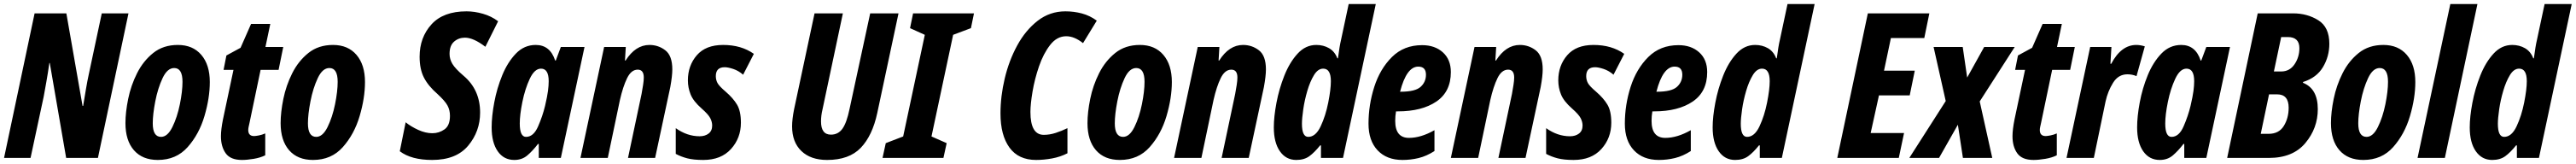

<svg xmlns="http://www.w3.org/2000/svg" viewBox="-24 -780 12731 810"><path d="M127 0 192 -303Q197 -330 205 -375Q213 -420 220 -469H222L303 0H460L611 -714H479L414 -409Q408 -382 401 -341Q394 -300 387 -257H384L304 -714H147L-4 0Z M1013 -375Q1013 -460 971 -509Q929 -558 855 -558Q783 -558 733.5 -518.5Q684 -479 653.5 -418.5Q623 -358 609.5 -291.5Q596 -225 596 -172Q596 -86 638 -38Q680 10 756 10Q847 10 903.5 -53.5Q960 -117 986.5 -206.5Q1013 -296 1013 -375ZM731 -171Q731 -215 743.5 -279.5Q756 -344 779.5 -394Q803 -444 837 -444Q878 -444 878 -376Q878 -329 865 -265Q852 -201 828 -152.5Q804 -104 772 -104Q731 -104 731 -171Z M1287 -13V-121Q1271 -114 1255 -111Q1239 -108 1232 -108Q1203 -108 1203 -138Q1203 -145 1205 -154Q1207 -163 1209 -172L1264 -435H1353L1376 -548H1288L1312 -662H1217L1165 -544L1095 -506L1081 -435H1130L1078 -190Q1068 -140 1068 -107Q1068 -56 1091.5 -23Q1115 10 1172 10Q1197 10 1230 4.5Q1263 -1 1287 -13Z M1780 -375Q1780 -460 1738 -509Q1696 -558 1622 -558Q1550 -558 1500.5 -518.5Q1451 -479 1420.5 -418.5Q1390 -358 1376.5 -291.5Q1363 -225 1363 -172Q1363 -86 1405 -38Q1447 10 1523 10Q1614 10 1670.5 -53.5Q1727 -117 1753.5 -206.5Q1780 -296 1780 -375ZM1498 -171Q1498 -215 1510.5 -279.5Q1523 -344 1546.5 -394Q1570 -444 1604 -444Q1645 -444 1645 -376Q1645 -329 1632 -265Q1619 -201 1595 -152.5Q1571 -104 1539 -104Q1498 -104 1498 -171Z M2349 -224Q2349 -337 2267 -406Q2226 -441 2212 -464.5Q2198 -488 2198 -514Q2198 -555 2220.5 -574.5Q2243 -594 2274 -594Q2316 -594 2375 -549L2438 -675Q2405 -700 2363 -712Q2321 -724 2282 -724Q2167 -724 2108.5 -659.5Q2050 -595 2050 -500Q2050 -438 2071.5 -396.5Q2093 -355 2138 -316Q2176 -281 2188 -258.5Q2200 -236 2200 -208Q2200 -160 2173 -141Q2146 -122 2113 -122Q2079 -122 2043 -138.5Q2007 -155 1981 -176L1952 -33Q2009 10 2112 10Q2231 10 2290 -60.5Q2349 -131 2349 -224Z M2545 -170Q2545 -213 2558 -277Q2571 -341 2594.5 -391Q2618 -441 2650 -441Q2688 -441 2688 -379Q2688 -358 2684.5 -331Q2681 -304 2670 -257Q2658 -207 2635.5 -155.5Q2613 -104 2576 -104Q2545 -104 2545 -170ZM2635 -69H2639V0H2748L2865 -548H2748L2723 -481H2720Q2695 -558 2624 -558Q2567 -558 2526 -515.5Q2485 -473 2458.5 -408.5Q2432 -344 2419 -274.5Q2406 -205 2406 -151Q2406 -76 2436 -33Q2466 10 2518 10Q2556 10 2582.5 -12.5Q2609 -35 2635 -69Z M2980 0 3040 -286Q3055 -352 3075.5 -394Q3096 -436 3128 -436Q3158 -436 3158 -397Q3158 -382 3154.5 -360Q3151 -338 3147 -316L3080 0H3214L3289 -350Q3299 -405 3299 -437Q3299 -505 3264.5 -531.5Q3230 -558 3186 -558Q3117 -558 3068 -481H3065L3069 -548H2962L2845 0Z M3638 -174Q3638 -231 3619 -263Q3600 -295 3563 -327Q3530 -355 3522 -370.5Q3514 -386 3514 -404Q3514 -448 3558 -448Q3574 -448 3600 -439.5Q3626 -431 3649 -411L3702 -514Q3640 -558 3550 -558Q3464 -558 3420 -507Q3376 -456 3376 -383Q3376 -347 3389.5 -313.5Q3403 -280 3444 -244Q3477 -215 3486.5 -196.5Q3496 -178 3496 -160Q3496 -134 3478.5 -120.5Q3461 -107 3434 -107Q3372 -107 3316 -147V-20Q3342 -6 3373 2Q3404 10 3452 10Q3540 10 3589 -44Q3638 -98 3638 -174Z M4312 -222 4417 -714H4277L4175 -242Q4161 -174 4140 -144.5Q4119 -115 4083 -115Q4034 -115 4034 -180Q4034 -209 4041 -238L4142 -714H4002L3901 -241Q3891 -191 3891 -156Q3891 -78 3937 -34Q3983 10 4064 10Q4173 10 4230.5 -50Q4288 -110 4312 -222Z M4639 0 4655 -73 4580 -106 4687 -608 4775 -641 4790 -714H4489L4474 -641L4547 -608L4440 -106L4354 -73L4338 0Z M5252 -23V-147Q5223 -133 5193.5 -123.5Q5164 -114 5135 -114Q5069 -114 5069 -227Q5069 -266 5079.5 -328Q5090 -390 5111.5 -452.5Q5133 -515 5166.5 -558Q5200 -601 5246 -601Q5286 -601 5329 -567L5397 -678Q5363 -703 5323.5 -713.5Q5284 -724 5242 -724Q5165 -724 5105 -677.5Q5045 -631 5004 -556Q4963 -481 4942 -392.5Q4921 -304 4921 -220Q4921 -112 4965.5 -51Q5010 10 5097 10Q5135 10 5176 2.5Q5217 -5 5252 -23Z M5768 -375Q5768 -460 5726 -509Q5684 -558 5610 -558Q5538 -558 5488.5 -518.5Q5439 -479 5408.5 -418.5Q5378 -358 5364.5 -291.5Q5351 -225 5351 -172Q5351 -86 5393 -38Q5435 10 5511 10Q5602 10 5658.5 -53.5Q5715 -117 5741.5 -206.5Q5768 -296 5768 -375ZM5486 -171Q5486 -215 5498.5 -279.5Q5511 -344 5534.5 -394Q5558 -444 5592 -444Q5633 -444 5633 -376Q5633 -329 5620 -265Q5607 -201 5583 -152.5Q5559 -104 5527 -104Q5486 -104 5486 -171Z M5914 0 5974 -286Q5989 -352 6009.5 -394Q6030 -436 6062 -436Q6092 -436 6092 -397Q6092 -382 6088.5 -360Q6085 -338 6081 -316L6014 0H6148L6223 -350Q6233 -405 6233 -437Q6233 -505 6198.5 -531.5Q6164 -558 6120 -558Q6051 -558 6002 -481H5999L6003 -548H5896L5779 0Z M6411 -169Q6411 -195 6417.5 -240Q6424 -285 6437.5 -331Q6451 -377 6470.5 -409Q6490 -441 6516 -441Q6554 -441 6554 -379Q6554 -339 6541 -273.5Q6528 -208 6503.5 -156Q6479 -104 6442 -104Q6411 -104 6411 -169ZM6501 -62H6505V0H6614L6776 -760H6642L6604 -582Q6597 -553 6589 -492H6586Q6573 -526 6545 -542Q6517 -558 6482 -558Q6429 -558 6389.5 -515Q6350 -472 6324 -406.5Q6298 -341 6285 -272Q6272 -203 6272 -151Q6272 -76 6302 -33Q6332 10 6383 10Q6422 10 6447.5 -8.5Q6473 -27 6501 -62Z M7066 -34V-137Q6999 -99 6940 -99Q6872 -99 6872 -183Q6872 -207 6876 -230H6885Q7004 -230 7075.5 -278.5Q7147 -327 7147 -424Q7147 -486 7107.5 -521.5Q7068 -557 7005 -557Q6915 -557 6856 -498.5Q6797 -440 6768.5 -351Q6740 -262 6740 -169Q6740 -85 6785 -37.5Q6830 10 6908 10Q6949 10 6988 0.5Q7027 -9 7066 -34ZM6986 -451Q7024 -451 7024 -411Q7024 -375 6997.5 -351Q6971 -327 6899 -327H6896Q6928 -451 6986 -451Z M7282 0 7342 -286Q7357 -352 7377.5 -394Q7398 -436 7430 -436Q7460 -436 7460 -397Q7460 -382 7456.5 -360Q7453 -338 7449 -316L7382 0H7516L7591 -350Q7601 -405 7601 -437Q7601 -505 7566.5 -531.5Q7532 -558 7488 -558Q7419 -558 7370 -481H7367L7371 -548H7264L7147 0Z M7940 -174Q7940 -231 7921 -263Q7902 -295 7865 -327Q7832 -355 7824 -370.5Q7816 -386 7816 -404Q7816 -448 7860 -448Q7876 -448 7902 -439.5Q7928 -431 7951 -411L8004 -514Q7942 -558 7852 -558Q7766 -558 7722 -507Q7678 -456 7678 -383Q7678 -347 7691.5 -313.5Q7705 -280 7746 -244Q7779 -215 7788.5 -196.5Q7798 -178 7798 -160Q7798 -134 7780.5 -120.5Q7763 -107 7736 -107Q7674 -107 7618 -147V-20Q7644 -6 7675 2Q7706 10 7754 10Q7842 10 7891 -44Q7940 -98 7940 -174Z M8333 -34V-137Q8266 -99 8207 -99Q8139 -99 8139 -183Q8139 -207 8143 -230H8152Q8271 -230 8342.5 -278.5Q8414 -327 8414 -424Q8414 -486 8374.5 -521.5Q8335 -557 8272 -557Q8182 -557 8123 -498.5Q8064 -440 8035.5 -351Q8007 -262 8007 -169Q8007 -85 8052 -37.5Q8097 10 8175 10Q8216 10 8255 0.5Q8294 -9 8333 -34ZM8253 -451Q8291 -451 8291 -411Q8291 -375 8264.5 -351Q8238 -327 8166 -327H8163Q8195 -451 8253 -451Z M8580 -169Q8580 -195 8586.5 -240Q8593 -285 8606.5 -331Q8620 -377 8639.5 -409Q8659 -441 8685 -441Q8723 -441 8723 -379Q8723 -339 8710 -273.5Q8697 -208 8672.5 -156Q8648 -104 8611 -104Q8580 -104 8580 -169ZM8670 -62H8674V0H8783L8945 -760H8811L8773 -582Q8766 -553 8758 -492H8755Q8742 -526 8714 -542Q8686 -558 8651 -558Q8598 -558 8558.5 -515Q8519 -472 8493 -406.5Q8467 -341 8454 -272Q8441 -203 8441 -151Q8441 -76 8471 -33Q8501 10 8552 10Q8591 10 8616.5 -8.5Q8642 -27 8670 -62Z M9361 0 9387 -123H9222L9263 -309H9415L9440 -431H9288L9322 -592H9487L9512 -714H9208L9057 0Z M9560 0 9653 -164 9678 0H9823L9761 -279L9934 -548H9783L9699 -397L9677 -548H9533L9593 -281L9413 0Z M10142 -13V-121Q10126 -114 10110 -111Q10094 -108 10087 -108Q10058 -108 10058 -138Q10058 -145 10060 -154Q10062 -163 10064 -172L10119 -435H10208L10231 -548H10143L10167 -662H10072L10020 -544L9950 -506L9936 -435H9985L9933 -190Q9923 -140 9923 -107Q9923 -56 9946.5 -23Q9970 10 10027 10Q10052 10 10085 4.5Q10118 -1 10142 -13Z M10325 0 10383 -279Q10394 -329 10420 -371Q10446 -413 10491 -413Q10515 -413 10536 -404L10577 -551Q10555 -558 10535 -558Q10460 -558 10411 -465H10407L10412 -548H10307L10190 0Z M10678 -170Q10678 -213 10691 -277Q10704 -341 10727.5 -391Q10751 -441 10783 -441Q10821 -441 10821 -379Q10821 -358 10817.5 -331Q10814 -304 10803 -257Q10791 -207 10768.5 -155.5Q10746 -104 10709 -104Q10678 -104 10678 -170ZM10768 -69H10772V0H10881L10998 -548H10881L10856 -481H10853Q10828 -558 10757 -558Q10700 -558 10659 -515.5Q10618 -473 10591.5 -408.5Q10565 -344 10552 -274.5Q10539 -205 10539 -151Q10539 -76 10569 -33Q10599 10 10651 10Q10689 10 10715.5 -12.5Q10742 -35 10768 -69Z M11190 0Q11309 0 11370.5 -73.5Q11432 -147 11432 -241Q11432 -342 11359 -371V-375Q11426 -396 11457.5 -448.5Q11489 -501 11489 -564Q11489 -646 11434.5 -680Q11380 -714 11310 -714H11135L10984 0ZM11251 -597H11284Q11341 -597 11341 -542Q11341 -498 11317 -462.5Q11293 -427 11251 -427H11215ZM11191 -314H11231Q11288 -314 11288 -248Q11288 -197 11264 -158Q11240 -119 11189 -119H11150Z M11914 -375Q11914 -460 11872 -509Q11830 -558 11756 -558Q11684 -558 11634.5 -518.5Q11585 -479 11554.5 -418.5Q11524 -358 11510.5 -291.5Q11497 -225 11497 -172Q11497 -86 11539 -38Q11581 10 11657 10Q11748 10 11804.5 -53.5Q11861 -117 11887.5 -206.5Q11914 -296 11914 -375ZM11632 -171Q11632 -215 11644.5 -279.5Q11657 -344 11680.5 -394Q11704 -444 11738 -444Q11779 -444 11779 -376Q11779 -329 11766 -265Q11753 -201 11729 -152.5Q11705 -104 11673 -104Q11632 -104 11632 -171Z M12060 0 12221 -760H12087L11925 0Z M12322 -169Q12322 -195 12328.5 -240Q12335 -285 12348.5 -331Q12362 -377 12381.5 -409Q12401 -441 12427 -441Q12465 -441 12465 -379Q12465 -339 12452 -273.5Q12439 -208 12414.5 -156Q12390 -104 12353 -104Q12322 -104 12322 -169ZM12412 -62H12416V0H12525L12687 -760H12553L12515 -582Q12508 -553 12500 -492H12497Q12484 -526 12456 -542Q12428 -558 12393 -558Q12340 -558 12300.5 -515Q12261 -472 12235 -406.5Q12209 -341 12196 -272Q12183 -203 12183 -151Q12183 -76 12213 -33Q12243 10 12294 10Q12333 10 12358.5 -8.5Q12384 -27 12412 -62Z"/></svg>

Font: Noto Sans UI Condensed ExtraBold
Style: Italic
Weight: 800
Width: 3
Designer: Monotype Design Team
Foundry: Monotype Imaging Inc.
Version: 1.001